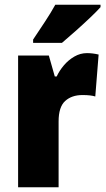

<svg xmlns="http://www.w3.org/2000/svg" viewBox="-20 -786 443 806"><path d="M345 -563Q369 -563 394 -557L380 -381Q370 -384 357.5 -385.5Q345 -387 326 -387Q281 -387 253.5 -362Q226 -337 226 -276V0H56V-553H185L210 -465H218Q229 -489 248 -511.5Q267 -534 292 -548.5Q317 -563 345 -563ZM402 -756Q386 -738 357.5 -711Q329 -684 297.5 -656Q266 -628 240 -606H119V-620Q143 -656 168.5 -694.5Q194 -733 212 -766H402Z"/></svg>

Font: Noto Sans Lao UI Cond Blk
Style: Regular
Weight: 900
Width: 3
Designer: Monotype Design Team
Foundry: Monotype Imaging Inc.
Version: Version 2.000; ttfautohint (v1.8.4.7-5d5b)